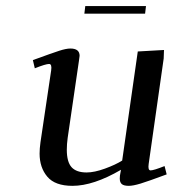

<svg xmlns="http://www.w3.org/2000/svg" viewBox="-20 -603 580 630"><path d="M87.9 -405.8Q151.9 -429.2 174.6 -436.5Q197.3 -443.8 210.9 -443.8Q241.2 -443.8 241.2 -419.9Q241.2 -418.9 238.8 -401.9L202.1 -150.9Q199.2 -129.9 199.2 -111.8Q199.2 -71.8 214.8 -54.4Q230.5 -37.1 264.2 -37.1Q289.6 -37.1 324.5 -49.8Q359.4 -62.5 380.9 -76.2L432.1 -434.1L518.1 -439L517.1 -411.1L467.8 -64.9Q464.8 -43.9 474.1 -43.9Q484.4 -43.9 520 -58.1L526.9 -30.8Q466.3 -8.3 441.4 -0.7Q416.5 6.8 402.8 6.8Q386.2 6.8 379.6 1Q373 -4.9 373 -17.1Q373 -26.4 375 -35.2L377 -45.9Q286.6 6.8 217.8 6.8Q160.6 6.8 135.3 -23.2Q109.9 -53.2 109.9 -99.1Q109.9 -114.7 112.8 -136.2L147.9 -372.1Q150.9 -393.1 141.1 -393.1Q129.9 -393.1 94.2 -378.9ZM256.8 -558.1 259.8 -583H459L456.1 -558.1Z"/></svg>

Font: Dehuti
Style: Bold-Italic
Weight: 700
Version: Version 1.2